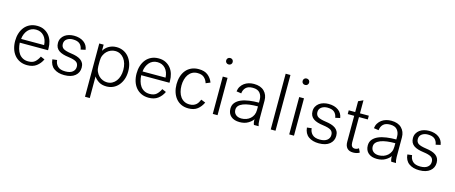

<svg xmlns="http://www.w3.org/2000/svg" viewBox="-50 -1420 5514 2329"><g transform="rotate(15 2707.0 -255.0)"><path d="M450 -110Q424 -55 379 -21.5Q334 12 264 12Q212 12 171.5 -7Q131 -26 103.5 -59.5Q76 -93 62 -138Q48 -183 48 -236Q48 -287 62 -331.5Q76 -376 103 -409.5Q130 -443 170 -462Q210 -481 261 -481Q313 -481 351 -461.5Q389 -442 414 -410.5Q439 -379 451 -338Q463 -297 463 -254V-229H108Q110 -190 120 -154.5Q130 -119 148.5 -93Q167 -67 196 -51.5Q225 -36 264 -36Q319 -36 348.5 -62Q378 -88 399 -132ZM258 -433Q227 -433 201.5 -421.5Q176 -410 157.5 -389Q139 -368 127 -339.5Q115 -311 112 -277H401Q397 -349 358.5 -391Q320 -433 258 -433Z M912 -130Q912 -67 864.5 -27.5Q817 12 729 12Q650 12 599.5 -24.5Q549 -61 542 -136L600 -143Q603 -97 634 -66Q665 -35 730 -35Q790 -35 821 -60Q852 -85 852 -125Q852 -166 823 -185Q794 -204 726 -213Q686 -218 654.5 -227.5Q623 -237 601 -252.5Q579 -268 567.5 -291Q556 -314 556 -346Q556 -379 570 -404.5Q584 -430 607 -447Q630 -464 660.5 -472.5Q691 -481 723 -481Q798 -481 846 -446.5Q894 -412 902 -352L843 -339Q836 -385 807 -409.5Q778 -434 721 -434Q677 -434 646.5 -412Q616 -390 616 -350Q617 -310 645 -292Q673 -274 743 -264Q782 -259 813 -249.5Q844 -240 866 -224.5Q888 -209 900 -186Q912 -163 912 -130Z M1260 12Q1200 12 1161 -13.5Q1122 -39 1102 -71V200H1042V-469H1097V-391Q1106 -408 1121 -424Q1136 -440 1156.5 -453Q1177 -466 1202.5 -473.5Q1228 -481 1258 -481Q1303 -481 1342 -463.5Q1381 -446 1409 -413.5Q1437 -381 1453 -335.5Q1469 -290 1469 -234Q1469 -178 1453 -133Q1437 -88 1409 -55.5Q1381 -23 1343 -5.5Q1305 12 1260 12ZM1254 -431Q1226 -431 1199 -420Q1172 -409 1150.5 -388Q1129 -367 1115.5 -337Q1102 -307 1102 -268V-201Q1102 -162 1115.5 -132Q1129 -102 1150.5 -81Q1172 -60 1199.5 -49Q1227 -38 1254 -38Q1290 -38 1318 -53Q1346 -68 1366 -94.5Q1386 -121 1396.5 -156.5Q1407 -192 1407 -234Q1407 -276 1396.5 -312Q1386 -348 1366 -374.5Q1346 -401 1318 -416Q1290 -431 1254 -431Z M1975 -110Q1949 -55 1904 -21.5Q1859 12 1789 12Q1737 12 1696.5 -7Q1656 -26 1628.5 -59.5Q1601 -93 1587 -138Q1573 -183 1573 -236Q1573 -287 1587 -331.5Q1601 -376 1628 -409.5Q1655 -443 1695 -462Q1735 -481 1786 -481Q1838 -481 1876 -461.5Q1914 -442 1939 -410.5Q1964 -379 1976 -338Q1988 -297 1988 -254V-229H1633Q1635 -190 1645 -154.5Q1655 -119 1673.5 -93Q1692 -67 1721 -51.5Q1750 -36 1789 -36Q1844 -36 1873.5 -62Q1903 -88 1924 -132ZM1783 -433Q1752 -433 1726.5 -421.5Q1701 -410 1682.5 -389Q1664 -368 1652 -339.5Q1640 -311 1637 -277H1926Q1922 -349 1883.5 -391Q1845 -433 1783 -433Z M2075 -235Q2075 -286 2088.5 -331Q2102 -376 2129 -409.5Q2156 -443 2196.5 -462Q2237 -481 2290 -481Q2363 -481 2405.5 -447Q2448 -413 2468 -360L2413 -337Q2400 -379 2371 -405Q2342 -431 2288 -431Q2251 -431 2223 -416Q2195 -401 2176 -374.5Q2157 -348 2147 -312Q2137 -276 2137 -235Q2137 -193 2147 -156.5Q2157 -120 2176 -94Q2195 -68 2223.5 -53Q2252 -38 2288 -38Q2316 -38 2336.5 -45.5Q2357 -53 2371.5 -65.5Q2386 -78 2396 -95Q2406 -112 2414 -131L2469 -109Q2443 -54 2400.5 -21Q2358 12 2288 12Q2236 12 2196.5 -7Q2157 -26 2130 -59.5Q2103 -93 2089 -138Q2075 -183 2075 -235Z M2582 -669Q2582 -687 2593.5 -698.5Q2605 -710 2623 -710Q2641 -710 2652.5 -698.5Q2664 -687 2664 -669Q2664 -652 2652.5 -640.5Q2641 -629 2623 -629Q2605 -629 2593.5 -640.5Q2582 -652 2582 -669ZM2593 -469H2653V0H2593Z M3110 0Q3105 -9 3101.5 -27.5Q3098 -46 3099 -69Q3080 -39 3036.5 -13.5Q2993 12 2931 12Q2862 12 2822.5 -22.5Q2783 -57 2783 -118Q2783 -163 2808.5 -193.5Q2834 -224 2877 -242.5Q2920 -261 2977.5 -269Q3035 -277 3099 -277V-313Q3099 -364 3071 -398Q3043 -432 2981 -432Q2923 -432 2894.5 -403.5Q2866 -375 2862 -330L2801 -339Q2805 -374 2821.5 -400.5Q2838 -427 2862.5 -445Q2887 -463 2918 -472Q2949 -481 2983 -481Q3067 -481 3112.5 -436Q3158 -391 3158 -319V-71Q3158 -48 3161 -30.5Q3164 -13 3169 0ZM2942 -36Q2973 -36 3001.5 -46Q3030 -56 3052 -75.5Q3074 -95 3086.5 -122.5Q3099 -150 3099 -186V-230Q3043 -230 2996 -224Q2949 -218 2915 -204.5Q2881 -191 2862.5 -170.5Q2844 -150 2844 -121Q2844 -82 2870.5 -59Q2897 -36 2942 -36Z M3321 -700H3381V0H3321Z M3542 -669Q3542 -687 3553.5 -698.5Q3565 -710 3583 -710Q3601 -710 3612.5 -698.5Q3624 -687 3624 -669Q3624 -652 3612.5 -640.5Q3601 -629 3583 -629Q3565 -629 3553.5 -640.5Q3542 -652 3542 -669ZM3553 -469H3613V0H3553Z M4109 -130Q4109 -67 4061.5 -27.5Q4014 12 3926 12Q3847 12 3796.5 -24.5Q3746 -61 3739 -136L3797 -143Q3800 -97 3831 -66Q3862 -35 3927 -35Q3987 -35 4018 -60Q4049 -85 4049 -125Q4049 -166 4020 -185Q3991 -204 3923 -213Q3883 -218 3851.5 -227.5Q3820 -237 3798 -252.5Q3776 -268 3764.5 -291Q3753 -314 3753 -346Q3753 -379 3767 -404.5Q3781 -430 3804 -447Q3827 -464 3857.5 -472.5Q3888 -481 3920 -481Q3995 -481 4043 -446.5Q4091 -412 4099 -352L4040 -339Q4033 -385 4004 -409.5Q3975 -434 3918 -434Q3874 -434 3843.5 -412Q3813 -390 3813 -350Q3814 -310 3842 -292Q3870 -274 3940 -264Q3979 -259 4010 -249.5Q4041 -240 4063 -224.5Q4085 -209 4097 -186Q4109 -163 4109 -130Z M4437 -9Q4426 0 4404.5 6Q4383 12 4358 12Q4307 12 4281.5 -16Q4256 -44 4256 -95V-422H4175V-469H4256V-605L4316 -633V-469H4427V-422H4316V-103Q4316 -73 4328 -56Q4340 -39 4366 -39Q4378 -39 4391 -43.5Q4404 -48 4414 -57Z M4835 0Q4830 -9 4826.5 -27.5Q4823 -46 4824 -69Q4805 -39 4761.5 -13.5Q4718 12 4656 12Q4587 12 4547.5 -22.5Q4508 -57 4508 -118Q4508 -163 4533.5 -193.5Q4559 -224 4602 -242.5Q4645 -261 4702.5 -269Q4760 -277 4824 -277V-313Q4824 -364 4796 -398Q4768 -432 4706 -432Q4648 -432 4619.5 -403.5Q4591 -375 4587 -330L4526 -339Q4530 -374 4546.5 -400.5Q4563 -427 4587.5 -445Q4612 -463 4643 -472Q4674 -481 4708 -481Q4792 -481 4837.5 -436Q4883 -391 4883 -319V-71Q4883 -48 4886 -30.5Q4889 -13 4894 0ZM4667 -36Q4698 -36 4726.5 -46Q4755 -56 4777 -75.5Q4799 -95 4811.5 -122.5Q4824 -150 4824 -186V-230Q4768 -230 4721 -224Q4674 -218 4640 -204.5Q4606 -191 4587.5 -170.5Q4569 -150 4569 -121Q4569 -82 4595.5 -59Q4622 -36 4667 -36Z M5370 -130Q5370 -67 5322.5 -27.5Q5275 12 5187 12Q5108 12 5057.5 -24.5Q5007 -61 5000 -136L5058 -143Q5061 -97 5092 -66Q5123 -35 5188 -35Q5248 -35 5279 -60Q5310 -85 5310 -125Q5310 -166 5281 -185Q5252 -204 5184 -213Q5144 -218 5112.5 -227.5Q5081 -237 5059 -252.5Q5037 -268 5025.5 -291Q5014 -314 5014 -346Q5014 -379 5028 -404.5Q5042 -430 5065 -447Q5088 -464 5118.5 -472.5Q5149 -481 5181 -481Q5256 -481 5304 -446.5Q5352 -412 5360 -352L5301 -339Q5294 -385 5265 -409.5Q5236 -434 5179 -434Q5135 -434 5104.5 -412Q5074 -390 5074 -350Q5075 -310 5103 -292Q5131 -274 5201 -264Q5240 -259 5271 -249.5Q5302 -240 5324 -224.5Q5346 -209 5358 -186Q5370 -163 5370 -130Z"/></g></svg>

Font: Post Grotesk Light
Style: Light
Weight: 300
Version: Version 1.0